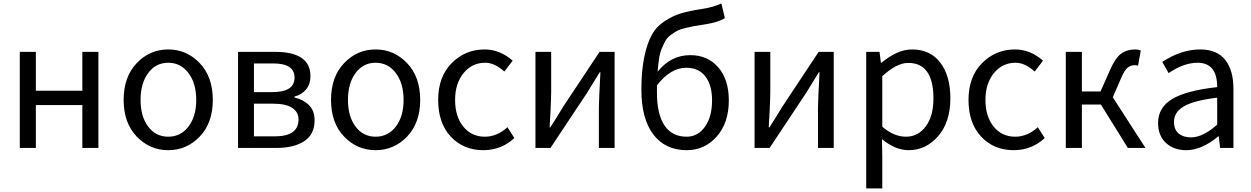

<svg xmlns="http://www.w3.org/2000/svg" viewBox="-20 -836 7070 1085"><path d="M91.8 0V-543H182.6V-323.2H445.3V-543H536.1V0H445.3V-242.2H182.6V0Z M1108.9 -64.5Q1035.2 12.7 930.7 12.7Q826.2 12.7 752.4 -64.5Q678.7 -141.6 678.7 -271.5Q678.7 -401.4 752.4 -479Q826.2 -556.6 930.7 -556.6Q1035.2 -556.6 1108.9 -479Q1182.6 -401.4 1182.6 -271.5Q1182.6 -141.6 1108.9 -64.5ZM817.4 -120.6Q860.4 -63.5 930.7 -63.5Q1001 -63.5 1044.9 -120.6Q1088.9 -177.7 1088.9 -271.5Q1088.9 -365.2 1044.9 -423.3Q1001 -481.4 930.7 -481.4Q860.4 -481.4 817.4 -423.3Q774.4 -365.2 774.4 -271.5Q774.4 -177.7 817.4 -120.6Z M1325.2 0V-543H1534.2Q1734.4 -543 1734.4 -405.3Q1734.4 -361.3 1710.4 -331.5Q1686.5 -301.8 1643.6 -290V-285.2Q1694.3 -273.4 1726.1 -241.7Q1757.8 -210 1757.8 -156.2Q1757.8 -77.1 1699.7 -38.6Q1641.6 0 1542 0ZM1415 -315.4H1518.6Q1644.5 -315.4 1644.5 -397.5Q1644.5 -477.5 1524.4 -477.5H1415ZM1415 -65.4H1532.2Q1667 -65.4 1667 -161.1Q1667 -203.1 1630.9 -226.6Q1594.7 -250 1526.4 -250H1415Z M2280.8 -64.5Q2207 12.7 2102.5 12.7Q1998 12.7 1924.3 -64.5Q1850.6 -141.6 1850.6 -271.5Q1850.6 -401.4 1924.3 -479Q1998 -556.6 2102.5 -556.6Q2207 -556.6 2280.8 -479Q2354.5 -401.4 2354.5 -271.5Q2354.5 -141.6 2280.8 -64.5ZM1989.3 -120.6Q2032.2 -63.5 2102.5 -63.5Q2172.9 -63.5 2216.8 -120.6Q2260.7 -177.7 2260.7 -271.5Q2260.7 -365.2 2216.8 -423.3Q2172.9 -481.4 2102.5 -481.4Q2032.2 -481.4 1989.3 -423.3Q1946.3 -365.2 1946.3 -271.5Q1946.3 -177.7 1989.3 -120.6Z M2710.9 12.7Q2599.6 12.7 2527.8 -63.5Q2456.1 -139.6 2456.1 -271.5Q2456.1 -402.3 2532.7 -479.5Q2609.4 -556.6 2718.8 -556.6Q2804.7 -556.6 2877 -493.2L2830.1 -431.6Q2775.4 -481.4 2721.7 -481.4Q2647.5 -481.4 2599.6 -422.9Q2551.8 -364.3 2551.8 -271.5Q2551.8 -177.7 2598.1 -120.6Q2644.5 -63.5 2719.7 -63.5Q2789.1 -63.5 2847.7 -117.2L2886.7 -55.7Q2812.5 12.7 2710.9 12.7Z M3005.9 0V-543H3094.7V-316.4Q3094.7 -283.2 3090.8 -205.6Q3086.9 -127.9 3085.9 -116.2H3089.8Q3132.8 -182.6 3162.1 -232.4L3368.2 -543H3453.1V0H3364.3V-226.6Q3364.3 -267.6 3373 -427.7H3369.1Q3317.4 -344.7 3296.9 -310.5L3090.8 0Z M3860.4 -63.5Q3923.8 -63.5 3963.9 -120.1Q4003.9 -176.8 4003.9 -268.6Q4003.9 -354.5 3966.3 -403.8Q3928.7 -453.1 3858.4 -453.1Q3768.6 -453.1 3692.4 -353.5V-311.5Q3692.4 -191.4 3734.9 -127.4Q3777.3 -63.5 3860.4 -63.5ZM4056.6 -816.4 4076.2 -733.4Q4039.1 -710 3963.9 -698.2Q3923.8 -692.4 3902.3 -688.5Q3880.9 -684.6 3851.1 -677.2Q3821.3 -669.9 3806.2 -661.6Q3791 -653.3 3771.5 -639.2Q3752 -625 3741.7 -607.4Q3731.4 -589.8 3720.7 -564.5Q3710 -539.1 3704.6 -505.9Q3699.2 -472.7 3696.3 -430.7Q3770.5 -524.4 3880.9 -524.4Q3978.5 -524.4 4038.6 -455.6Q4098.6 -386.7 4098.6 -268.6Q4098.6 -141.6 4030.3 -64.5Q3961.9 12.7 3861.3 12.7Q3739.3 12.7 3671.9 -76.2Q3604.5 -165 3604.5 -329.1Q3604.5 -437.5 3621.1 -515.1Q3637.7 -592.8 3663.6 -639.6Q3689.5 -686.5 3736.3 -716.8Q3783.2 -747.1 3829.1 -760.7Q3875 -774.4 3945.3 -785.2Q4010.7 -794.9 4056.6 -816.4Z M4244.1 0V-543H4333V-316.4Q4333 -283.2 4329.1 -205.6Q4325.2 -127.9 4324.2 -116.2H4328.1Q4371.1 -182.6 4400.4 -232.4L4606.4 -543H4691.4V0H4602.5V-226.6Q4602.5 -267.6 4611.3 -427.7H4607.4Q4555.7 -344.7 4535.2 -310.5L4329.1 0Z M4875 228.5V-543H4950.2L4958 -481.4H4960.9Q5052.7 -556.6 5133.8 -556.6Q5237.3 -556.6 5293.9 -481.9Q5350.6 -407.2 5350.6 -280.3Q5350.6 -146.5 5281.7 -66.9Q5212.9 12.7 5114.3 12.7Q5040 12.7 4963.9 -49.8L4965.8 44.9V228.5ZM5254.9 -279.3Q5254.9 -480.5 5112.3 -480.5Q5046.9 -480.5 4965.8 -405.3V-120.1Q5031.2 -63.5 5099.6 -63.5Q5168 -63.5 5211.4 -121.6Q5254.9 -179.7 5254.9 -279.3Z M5708 12.7Q5596.7 12.7 5524.9 -63.5Q5453.1 -139.6 5453.1 -271.5Q5453.1 -402.3 5529.8 -479.5Q5606.4 -556.6 5715.8 -556.6Q5801.8 -556.6 5874 -493.2L5827.1 -431.6Q5772.5 -481.4 5718.8 -481.4Q5644.5 -481.4 5596.7 -422.9Q5548.8 -364.3 5548.8 -271.5Q5548.8 -177.7 5595.2 -120.6Q5641.6 -63.5 5716.8 -63.5Q5786.1 -63.5 5844.7 -117.2L5883.8 -55.7Q5809.6 12.7 5708 12.7Z M6268.6 -286.1 6453.1 0H6353.5L6201.2 -245.1H6093.8V0H6002.9V-543H6093.8V-319.3H6199.2L6252.9 -440.4Q6282.2 -507.8 6314.9 -532.2Q6347.7 -556.6 6395.5 -556.6Q6411.1 -556.6 6426.8 -550.8L6411.1 -464.8Q6402.3 -467.8 6393.6 -467.8Q6369.1 -467.8 6351.6 -453.1Q6334 -438.5 6314.5 -392.6Z M6683.6 12.7Q6613.3 12.7 6568.8 -28.3Q6524.4 -69.3 6524.4 -140.6Q6524.4 -228.5 6604 -276.4Q6683.6 -324.2 6858.4 -343.8Q6858.4 -481.4 6747.1 -481.4Q6669.9 -481.4 6584 -422.9L6547.9 -486.3Q6656.2 -556.6 6761.7 -556.6Q6857.4 -556.6 6903.8 -497.6Q6950.2 -438.5 6950.2 -334V0H6875L6867.2 -65.4H6864.3Q6770.5 12.7 6683.6 12.7ZM6710 -59.6Q6777.3 -59.6 6858.4 -131.8V-284.2Q6725.6 -267.6 6669.9 -234.9Q6614.3 -202.1 6614.3 -147.5Q6614.3 -103.5 6640.6 -81.5Q6667 -59.6 6710 -59.6Z"/></svg>

Font: GenYoGothic TW TTF Regular
Style: Regular
Weight: 400
Version: Version 1.300